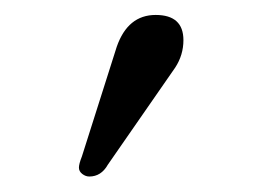

<svg xmlns="http://www.w3.org/2000/svg" viewBox="-20 -757 341 253"><path d="M221.7 -704.1Q221.7 -684.6 210.9 -668L122.1 -540Q113.3 -524.4 97.7 -524.4Q92.8 -524.4 88.4 -527.8Q84 -531.2 84 -536.1Q84 -541 87.9 -550.8L133.8 -695.3Q148.4 -737.3 185.1 -737.3Q221.7 -737.3 221.7 -704.1Z"/></svg>

Font: Menaion Unicode
Style: Regular
Weight: 400
Designer: Aleksandr Andreev
Foundry: Ponomar Technologies, Inc.
Version: 2.0